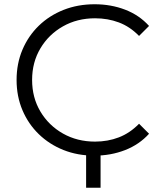

<svg xmlns="http://www.w3.org/2000/svg" viewBox="-20 -726 756 903"><path d="M424 6Q345 6 278.5 -20.5Q212 -47 162.5 -95Q113 -143 85.5 -208Q58 -273 58 -350Q58 -427 85.5 -492Q113 -557 162.5 -605Q212 -653 279 -679.5Q346 -706 425 -706Q502 -706 568.5 -680.5Q635 -655 681 -604L634 -557Q591 -601 539 -620.5Q487 -640 427 -640Q343 -640 276 -602Q209 -564 170 -498.5Q131 -433 131 -350Q131 -267 170 -201.5Q209 -136 276 -98Q343 -60 427 -60Q487 -60 539 -80Q591 -100 634 -144L681 -97Q635 -46 568 -20Q501 6 424 6ZM385 157V-19H453V157Z"/></svg>

Font: Montserrat
Style: Regular
Weight: 400
Designer: Julieta Ulanovsky
Foundry: Julieta Ulanovsky
Version: Version 9.000; ttfautohint (v1.8.4.7-5d5b)